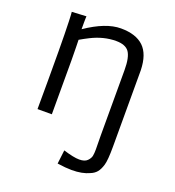

<svg xmlns="http://www.w3.org/2000/svg" viewBox="-146 -687 959 1052"><g transform="rotate(20 333.5 -161.0)"><path d="M100.6 0 101.1 -165.5Q101.1 -376.5 99.6 -434.6L97.7 -511.7Q96.2 -556.6 94.7 -564.9L178.7 -569.3Q178.2 -563.5 178 -554Q177.7 -544.4 177.7 -530.3V-493.7Q292 -571.8 379.6 -571.8Q467.3 -571.8 512.2 -529.1Q557.1 -486.3 559.6 -393.6V51.8Q559.6 130.9 550.8 160.2Q542 189.5 528.6 205.6Q515.1 221.7 492.7 230.5Q452.1 250 390.1 250Q356.4 250 306.2 242.7L315.9 162.6Q377 181.6 409.2 181.6Q441.4 181.6 456.1 166.5Q470.7 151.4 473.6 136.7Q476.6 122.1 476.6 97.7L475.6 17.1V-363.8Q475.6 -438.5 454.1 -468.8Q432.6 -498 378.4 -498Q305.7 -498 233.4 -461.4Q209 -449.2 182.1 -433.6L183.1 -389.2Q184.1 -352.1 184.1 -314V0Z"/></g></svg>

Font: Duru Sans
Style: Regular
Weight: 400
Designer: Onur Yazõcõgil
Foundry: Onur Yazõcõgil
Version: Version 1.001